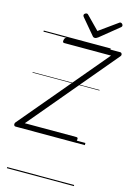

<svg xmlns="http://www.w3.org/2000/svg" viewBox="-244 -1226 1169 1698"><g transform="rotate(15 340.5 -377.0)"><path d="M-21 0Q-29 0 -33.5 -5.5Q-38 -11 -37.5 -19.5Q-37 -28 -32 -35L632 -825H204Q194 -825 191 -831Q188 -837 191 -851Q194 -864 200 -869.5Q206 -875 215 -875H703Q714 -875 718.5 -863Q723 -851 713 -840L50 -50H522Q532 -50 535 -44Q538 -38 535 -25Q533 -12 527 -6Q521 0 511 0ZM639 -1129Q647 -1129 654 -1121.5Q661 -1114 661 -1107Q661 -1102 659.5 -1098.5Q658 -1095 653 -1091L482 -952Q473 -946 466.5 -942.5Q460 -939 452 -939Q444 -939 438.5 -942.5Q433 -946 428 -953L310 -1093Q307 -1097 305.5 -1101Q304 -1105 304 -1108Q304 -1117 312.5 -1123Q321 -1129 328 -1129Q335 -1129 338.5 -1126Q342 -1123 346 -1119L459 -1004L619 -1119Q626 -1124 629.5 -1126.5Q633 -1129 639 -1129ZM0 365H613V375H0ZM0 -20H613V0H0ZM0 -505H613V-500H0ZM0 -885H613V-875H0Z"/></g></svg>

Font: Playwrite IS Guides
Style: Regular
Weight: 400
Designer: Veronika Burian, José Scaglione
Foundry: TypeTogether
Version: Version 1.003